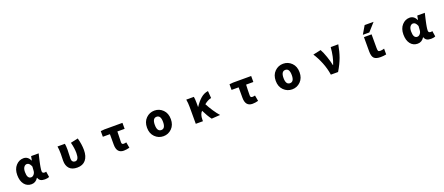

<svg xmlns="http://www.w3.org/2000/svg" viewBox="142 -2480 9715 4205"><g transform="rotate(-20 5000.0 -377.5)"><path d="M425.8 13.7Q321.3 13.7 259.3 -65.9Q197.3 -145.5 197.3 -282.2Q197.3 -418.9 271.5 -501Q345.7 -583 449.2 -583Q550.8 -583 603.5 -473.6H607.4L625 -569.3H800.8Q797.9 -554.7 787.6 -512.2Q777.3 -469.7 772.5 -448.7Q767.6 -427.7 759.3 -389.2Q751 -350.6 746.1 -326.7Q741.2 -302.7 736.3 -272.9Q731.4 -243.2 729 -220.7Q726.6 -198.2 726.6 -180.7Q726.6 -129.9 781.2 -129.9Q800.8 -129.9 818.4 -136.7L838.9 -5.9Q799.8 13.7 737.3 13.7Q674.8 13.7 638.7 -7.3Q602.5 -28.3 585.9 -78.1H581.1Q524.4 13.7 425.8 13.7ZM468.8 -131.8Q504.9 -131.8 534.2 -166Q563.5 -200.2 566.4 -248L573.2 -344.7Q537.1 -438.5 476.6 -438.5Q436.5 -438.5 407.7 -399.9Q378.9 -361.3 378.9 -285.2Q378.9 -131.8 468.8 -131.8Z M1493.2 13.7Q1369.1 13.7 1309.1 -52.7Q1249 -119.1 1249 -231.4Q1249 -257.8 1251 -311.5Q1252.9 -365.2 1252.9 -391.6Q1252.9 -494.1 1240.2 -569.3H1412.1Q1422.9 -521.5 1422.9 -426.8Q1422.9 -409.2 1419.4 -333.5Q1416 -257.8 1416 -215.8Q1416 -175.8 1437.5 -152.8Q1459 -129.9 1493.2 -129.9Q1580.1 -129.9 1580.1 -292Q1580.1 -409.2 1543.9 -544.9L1716.8 -583Q1758.8 -432.6 1758.8 -299.8Q1758.8 -151.4 1690.4 -68.8Q1622.1 13.7 1493.2 13.7Z M2575.2 13.7Q2411.1 13.7 2411.1 -186.5V-429.7H2246.1V-561.5L2331.1 -569.3H2753.9V-429.7H2585Q2578.1 -296.9 2578.1 -179.7Q2578.1 -129.9 2622.1 -129.9Q2652.3 -129.9 2686.5 -138.7L2710 -5.9Q2638.7 13.7 2575.2 13.7Z M3222.7 -284.2Q3222.7 -420.9 3304.7 -502Q3386.7 -583 3501 -583Q3615.2 -583 3696.8 -502Q3778.3 -420.9 3778.3 -284.2Q3778.3 -148.4 3696.8 -67.4Q3615.2 13.7 3501 13.7Q3386.7 13.7 3304.7 -67.4Q3222.7 -148.4 3222.7 -284.2ZM3501 -129.9Q3596.7 -129.9 3596.7 -284.2Q3596.7 -439.5 3501 -439.5Q3404.3 -439.5 3404.3 -284.2Q3404.3 -129.9 3501 -129.9Z M4822.3 0 4622.1 12.7Q4550.8 -81.1 4483.4 -220.7L4481.4 -218.8Q4422.9 -160.2 4422.9 -35.2V0H4255.9V-391.6Q4255.9 -486.3 4241.2 -569.3H4418Q4428.7 -524.4 4428.7 -426.8V-331.1H4432.6Q4503.9 -439.5 4581.1 -505.4Q4658.2 -571.3 4752 -583L4764.6 -417Q4680.7 -399.4 4599.6 -331.1Q4644.5 -245.1 4706.1 -152.8Q4767.6 -60.5 4822.3 0Z M5575.2 13.7Q5411.1 13.7 5411.1 -186.5V-429.7H5246.1V-561.5L5331.1 -569.3H5753.9V-429.7H5585Q5578.1 -296.9 5578.1 -179.7Q5578.1 -129.9 5622.1 -129.9Q5652.3 -129.9 5686.5 -138.7L5710 -5.9Q5638.7 13.7 5575.2 13.7Z M6222.7 -284.2Q6222.7 -420.9 6304.7 -502Q6386.7 -583 6501 -583Q6615.2 -583 6696.8 -502Q6778.3 -420.9 6778.3 -284.2Q6778.3 -148.4 6696.8 -67.4Q6615.2 13.7 6501 13.7Q6386.7 13.7 6304.7 -67.4Q6222.7 -148.4 6222.7 -284.2ZM6501 -129.9Q6596.7 -129.9 6596.7 -284.2Q6596.7 -439.5 6501 -439.5Q6404.3 -439.5 6404.3 -284.2Q6404.3 -129.9 6501 -129.9Z M7572.3 0H7404.3Q7381.8 -149.4 7324.7 -291Q7267.6 -432.6 7194.3 -543.9L7377 -583Q7418 -510.7 7459 -391.6Q7500 -272.5 7517.6 -180.7H7522.5Q7589.8 -341.8 7607.4 -569.3H7784.2Q7755.9 -409.2 7709.5 -280.3Q7663.1 -151.4 7572.3 0Z M8470.7 -767.6H8678.7L8511.7 -580.1H8360.4ZM8543.9 -209Q8543.9 -150.4 8554.7 -135.3Q8565.4 -120.1 8600.6 -120.1Q8645.5 -120.1 8694.3 -136.7V-2Q8631.8 11.7 8561.5 11.7Q8453.1 11.7 8409.7 -33.2Q8366.2 -78.1 8366.2 -192.4V-524.4H8543.9Z M9425.8 13.7Q9321.3 13.7 9259.3 -65.9Q9197.3 -145.5 9197.3 -282.2Q9197.3 -418.9 9271.5 -501Q9345.7 -583 9449.2 -583Q9550.8 -583 9603.5 -473.6H9607.4L9625 -569.3H9800.8Q9797.9 -554.7 9787.6 -512.2Q9777.3 -469.7 9772.5 -448.7Q9767.6 -427.7 9759.3 -389.2Q9751 -350.6 9746.1 -326.7Q9741.2 -302.7 9736.3 -272.9Q9731.4 -243.2 9729 -220.7Q9726.6 -198.2 9726.6 -180.7Q9726.6 -129.9 9781.2 -129.9Q9800.8 -129.9 9818.4 -136.7L9838.9 -5.9Q9799.8 13.7 9737.3 13.7Q9674.8 13.7 9638.7 -7.3Q9602.5 -28.3 9585.9 -78.1H9581.1Q9524.4 13.7 9425.8 13.7ZM9468.8 -131.8Q9504.9 -131.8 9534.2 -166Q9563.5 -200.2 9566.4 -248L9573.2 -344.7Q9537.1 -438.5 9476.6 -438.5Q9436.5 -438.5 9407.7 -399.9Q9378.9 -361.3 9378.9 -285.2Q9378.9 -131.8 9468.8 -131.8Z"/></g></svg>

Font: Gen Shin Gothic Monospace Heavy
Style: Bold
Weight: 800
Designer: [Source Han Sans]
Ryoko NISHIZUKA  (kana & ideographs); Paul D. Hunt (Latin, Greek & Cyrillic); Wenlong ZHANG  (bopomofo
Version: Version 1.002.20150607